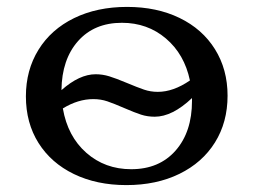

<svg xmlns="http://www.w3.org/2000/svg" viewBox="-20 -527 734 556"><path d="M639 -250Q639 -173 602.5 -114.5Q566 -56 499.5 -23.5Q433 9 346 9Q260 9 194 -23Q128 -55 91.5 -113Q55 -171 55 -248Q55 -324 91.5 -383Q128 -442 194.5 -474.5Q261 -507 348 -507Q434 -507 500 -475Q566 -443 602.5 -384.5Q639 -326 639 -250ZM158 -266Q210 -312 257 -312Q277 -312 296.5 -306Q316 -300 347 -287Q378 -274 397 -267.5Q416 -261 437 -261Q482 -261 530 -294Q514 -370 460.5 -415.5Q407 -461 333 -461Q253 -461 206 -408Q159 -355 158 -266ZM536 -235V-243Q479 -189 428 -189Q407 -189 388.5 -195Q370 -201 340 -214Q310 -227 291 -233.5Q272 -240 250 -240Q206 -240 162 -213Q176 -132 230 -84.5Q284 -37 360 -37Q441 -37 488.5 -91Q536 -145 536 -235Z"/></svg>

Font: Vollkorn SC
Style: Regular
Weight: 400
Designer: Friedrich Althausen
Foundry: Friedrich Althausen
Version: Version 4.015